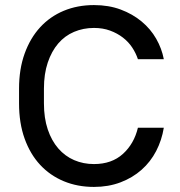

<svg xmlns="http://www.w3.org/2000/svg" viewBox="-20 -728 710 756"><path d="M350 8Q285 8 231 -14.5Q177 -37 138 -79Q99 -121 77 -182Q55 -243 55 -321V-379Q55 -456 77 -517Q99 -578 138 -620.5Q177 -663 231 -685.5Q285 -708 350 -708Q408 -708 455 -690.5Q502 -673 537.5 -643.5Q573 -614 595 -575.5Q617 -537 625 -495H523Q515 -519 500.5 -541Q486 -563 464 -580Q442 -597 413.5 -607.5Q385 -618 350 -618Q308 -618 271.5 -602.5Q235 -587 209 -556.5Q183 -526 168 -481.5Q153 -437 153 -379V-321Q153 -263 168 -218.5Q183 -174 209.5 -143.5Q236 -113 272 -97.5Q308 -82 350 -82Q420 -82 464 -122Q508 -162 523 -225H625Q617 -176 595 -133.5Q573 -91 537.5 -59.5Q502 -28 454.5 -10Q407 8 350 8Z"/></svg>

Font: PT Root UI Web Medium
Style: Regular
Weight: 500
Designer: Vitaly Kuzmin
Foundry: ParaType Ltd.
Version: Version 1.001W